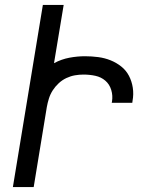

<svg xmlns="http://www.w3.org/2000/svg" viewBox="-20 -755 640 775"><path d="M32 0 153 -735H237L198 -500Q228 -516 260 -522Q292 -528 323 -528Q350 -528 376.5 -524.5Q403 -521 426.5 -511.5Q450 -502 469.5 -486.5Q489 -471 500.5 -449Q512 -427 516 -401Q520 -375 515 -348L514 -340H431L432 -345Q436 -369 429 -392Q422 -415 405 -429.5Q388 -444 365 -449Q342 -454 317 -454Q300 -454 282.5 -451Q265 -448 248 -440Q231 -432 217 -419Q203 -406 193 -390.5Q183 -375 177.5 -357.5Q172 -340 169 -323L116 0Z"/></svg>

Font: Iosevka Extended Oblique
Style: Regular
Weight: 400
Width: 7
Italic angle: -9°
Monospace: yes
Designer: Belleve Invis
Foundry: Belleve Invis
Version: Version 32.0.1; ttfautohint (v1.8.4)